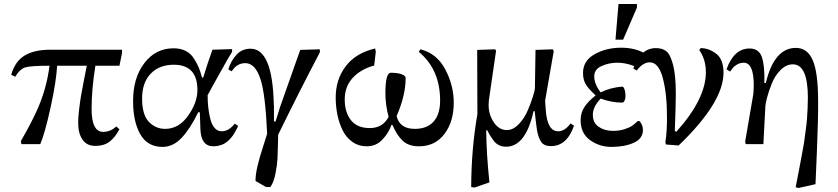

<svg xmlns="http://www.w3.org/2000/svg" viewBox="-20 -719 4179 958"><path d="M589 -455 576 -391H456Q437 -274 437 -175Q437 -61 495 -61Q531 -61 560 -88L576 -74Q554 -33 526.5 -12Q499 9 456 9Q413 9 391.5 -22.5Q370 -54 370 -106Q370 -135 375 -175.5Q380 -216 384.5 -242Q389 -268 399.5 -322.5Q410 -377 413 -391H265Q261 -314 232.5 -183.5Q204 -53 181 0H87L84 -15Q133 -100 160 -159Q212 -270 227 -391Q135 -391 107 -383Q79 -375 56 -336L36 -346Q55 -413 103 -442Q151 -471 232 -471H589Z M988 -332H994Q1018 -411 1040 -471L1138 -474V-460L1116 -424Q1016 -246 1016 -244Q1016 -213 1019 -184.5Q1022 -156 1029 -127Q1036 -98 1050.5 -81Q1065 -64 1086 -64Q1122 -64 1151 -102L1168 -91Q1168 -90 1164 -81.5Q1160 -73 1158 -70Q1156 -67 1151 -57.5Q1146 -48 1142.5 -43.5Q1139 -39 1132 -30.5Q1125 -22 1119.5 -17Q1114 -12 1105 -6Q1096 0 1087.5 3Q1079 6 1068 8.5Q1057 11 1045 11Q983 11 980 -74Q979 -87 978.5 -115Q978 -143 977 -159H969Q930 -78 887 -32Q844 14 791 14Q716 14 680 -49Q644 -112 644 -215Q644 -331 700.5 -404.5Q757 -478 846 -478Q881 -478 906.5 -465Q932 -452 948 -426.5Q964 -401 972 -381.5Q980 -362 988 -332ZM804 -76Q872 -76 918.5 -141.5Q965 -207 965 -270Q965 -396 847 -396Q775 -396 732 -351.5Q689 -307 689 -227Q689 -147 722.5 -111.5Q756 -76 804 -76Z M1576 -473V-458Q1466 -248 1368 -47Q1367 -36 1367 -5Q1366 45 1364.5 74Q1363 103 1354.5 147Q1346 191 1329 214H1307L1255 184Q1254 129 1292 15Q1311 -45 1313 -52Q1304 -250 1280 -323Q1254 -404 1204 -404Q1162 -404 1136 -363L1119 -373Q1133 -417 1160.5 -446.5Q1188 -476 1230 -476Q1339 -476 1346 -203Q1347 -190 1347 -185V-113H1355L1377 -184L1478 -470Z M1959 -140Q1974 -76 2050 -76Q2111 -76 2143.5 -112.5Q2176 -149 2176 -217Q2176 -372 2070 -460L2077 -473Q2158 -454 2201 -374Q2244 -294 2244 -206Q2244 -112 2197.5 -50.5Q2151 11 2070 11Q2019 11 1989.5 -16.5Q1960 -44 1938 -96H1933Q1921 -58 1889 -23.5Q1857 11 1811 11Q1769 11 1737.5 -11.5Q1706 -34 1688.5 -71Q1671 -108 1663 -149Q1655 -190 1655 -233Q1655 -323 1705.5 -389Q1756 -455 1852 -477L1855 -460L1847 -392Q1780 -374 1740 -330.5Q1700 -287 1700 -223Q1700 -159 1731 -119.5Q1762 -80 1825 -80Q1890 -80 1919 -136Q1903 -195 1903 -255Q1903 -356 1930 -356Q1964 -356 1984 -348.5Q2004 -341 2004 -330Q2004 -243 1959 -140Z M2743 -464 2700 -217Q2700 -214 2700.5 -206.5Q2701 -199 2702 -188Q2703 -177 2703 -172Q2710 -64 2765 -64Q2798 -64 2827 -103L2844 -92Q2809 10 2729 10Q2695 10 2680.5 -10.5Q2666 -31 2659 -72Q2653 -114 2648 -164H2642Q2603 13 2505 13Q2486 13 2470 5.5Q2454 -2 2442 -18.5Q2430 -35 2425 -43.5Q2420 -52 2411 -69H2406Q2407 48 2422 191L2347 217L2331 214Q2332 21 2362 -149L2361 -470L2451 -473L2455 -465L2419 -217Q2418 -207 2418 -195Q2418 -147 2444 -108.5Q2470 -70 2509 -70Q2540 -70 2568 -99Q2596 -128 2612.5 -166.5Q2629 -205 2639 -237Q2649 -269 2649 -281L2652 -470L2738 -473Z M2977 -258Q3025 -282 3085 -287Q3091 -287 3096 -273Q3101 -259 3101 -239Q3101 -226 3096 -216.5Q3091 -207 3085 -207Q3032 -207 2977 -227Q2938 -186 2938 -146Q2938 -106 2967.5 -86Q2997 -66 3039 -66Q3071 -66 3096.5 -74.5Q3122 -83 3134 -91.5Q3146 -100 3162 -115H3171Q3188 -95 3188 -71Q3188 -27 3142 -6.5Q3096 14 3031 14Q2971 14 2924 -20Q2877 -54 2877 -119Q2877 -155 2895 -183.5Q2913 -212 2952 -243Q2917 -275 2903 -298Q2889 -321 2889 -355Q2889 -416 2947 -448.5Q3005 -481 3079 -481Q3146 -481 3195 -454V-437L3167 -379Q3113 -406 3060 -406Q3018 -406 2981.5 -389.5Q2945 -373 2945 -338Q2945 -300 2977 -258ZM3051 -521 3066 -699H3158V-681L3089 -521Z M3366 7 3303 2 3300 -10Q3308 -60 3308 -132Q3308 -252 3287 -330Q3266 -408 3222 -408Q3188 -408 3157 -367L3140 -377Q3175 -479 3253 -479Q3285 -479 3305 -463Q3325 -447 3338.5 -395Q3352 -343 3352 -251Q3352 -195 3347 -65L3355 -62Q3502 -226 3502 -358Q3502 -423 3469 -469L3476 -479Q3517 -479 3553.5 -451Q3590 -423 3590 -356Q3590 -208 3366 7Z M3698 -12 3739 -251Q3739 -252 3740 -268.5Q3741 -285 3741 -293Q3741 -406 3691 -406Q3673 -406 3658.5 -397.5Q3644 -389 3639 -383Q3634 -377 3623 -362L3605 -373Q3642 -477 3720 -477Q3766 -477 3781 -435.5Q3796 -394 3794 -305H3801Q3843 -480 3951 -480Q4009 -480 4035.5 -418Q4062 -356 4062 -215Q4063 -133 4056 36Q4049 190 4049 200L3964 219L3950 215Q3953 199 3962.5 151Q3972 103 3974.5 88Q3977 73 3984.5 34Q3992 -5 3994 -22.5Q3996 -40 4000.5 -72Q4005 -104 4006.5 -126Q4008 -148 4009.5 -176Q4011 -204 4011 -231Q4011 -398 3936 -398Q3903 -398 3875 -370Q3847 -342 3831.5 -303.5Q3816 -265 3808 -234.5Q3800 -204 3799 -191L3789 0H3701Z"/></svg>

Font: myMathFont
Style: Regular
Weight: 400
Designer: Ross Mills, John Hudson & Paul Hanslow, Tiro Typeworks Ltd; with prior portions MicroPress Inc., and Coen Hoffman. Math 
Foundry: Tiro Typeworks Ltd
Version: Version 2.13 b171